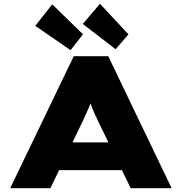

<svg xmlns="http://www.w3.org/2000/svg" viewBox="-20 -998 964 1018"><path d="M34 0 371 -700H554L890 0H673L501 -354Q489 -380 479.5 -400.5Q470 -421 463.5 -440Q457 -459 451 -477.5Q445 -496 440 -516H481Q476 -495 469.5 -475.5Q463 -456 455 -437Q447 -418 438 -398Q429 -378 418 -354L247 0ZM197 -96 262 -243H665L699 -96ZM593 -737 419 -871 510 -978 661 -816ZM354 -732 167 -861 257 -975 420 -816Z"/></svg>

Font: Lexend Tera Black
Style: Regular
Weight: 900
Version: Version 1.007